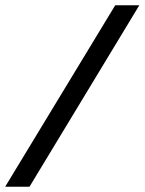

<svg xmlns="http://www.w3.org/2000/svg" viewBox="-74 -706 555 737"><path d="M-54.2 10.8 368.3 -685.8H460.8L39.2 10.8Z"/></svg>

Font: Funnel Sans
Style: Italic
Weight: 400
Italic angle: -14.036°
Version: Version 1.000; Beta; Release 5; Build 24; ttfautohint (v1.8.